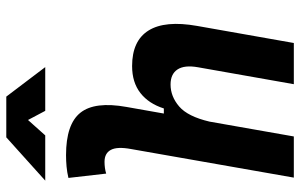

<svg xmlns="http://www.w3.org/2000/svg" viewBox="-196 -782 978 626"><g transform="rotate(-90 293.0 -469.0)"><path d="M331.5 0 386.7 -312.5Q394.5 -356.4 379.6 -379.2Q364.7 -401.9 330.6 -401.9Q291.5 -401.9 258.8 -373.8Q226.1 -345.7 209.5 -274.9L161.1 0H26.9L120.1 -530.8Q128.4 -575.7 117.4 -596.4Q106.4 -617.2 78.6 -617.2Q57.6 -617.2 40 -611.8L25.9 -734.9Q44.4 -739.3 63 -741Q81.5 -742.7 100.1 -742.7Q201.2 -742.7 238.5 -695.8Q275.9 -648.9 257.3 -545.4L235.8 -423.8H252.4Q268.1 -473.1 302.7 -500.2Q337.4 -527.3 390.6 -527.3Q473.1 -527.3 506.6 -473.6Q540 -419.9 521.5 -315.4L465.8 0ZM17.1 -810.5 158.2 -937.5H291L387.2 -810.5H244.6L214.8 -866.7L164.6 -810.5Z"/></g></svg>

Font: Cascadia Code PL
Style: Bold Italic
Weight: 700
Italic angle: -10°
Monospace: yes
Designer: Aaron Bell
Foundry: Saja Typeworks
Version: Version 2404.023; ttfautohint (v1.8.4)